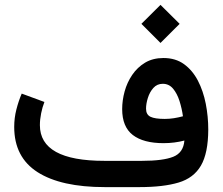

<svg xmlns="http://www.w3.org/2000/svg" viewBox="-20 -765 910 785"><path d="M558.1 -667.5 636.2 -745.1 714.4 -667.5 636.2 -589.4ZM733.9 -190.4Q693.4 -179.7 648.4 -179.7Q566.4 -179.7 522.9 -213.1Q479.5 -246.6 479.5 -318.8Q479.5 -354.5 489.5 -391.1Q499.5 -427.7 520.5 -458.7Q541.5 -489.7 573.2 -508.8Q605 -527.8 648.4 -527.8Q697.8 -527.8 732.4 -502.7Q767.1 -477.5 789.1 -435.3Q811 -393.1 821.3 -340.8Q831.5 -288.6 831.5 -234.9Q831.1 -138.7 801.5 -87.9Q772 -37.1 710 -18.6Q647.9 0 550.3 0H408.7Q229.5 0 133.8 -61Q38.1 -122.1 38.1 -246.1Q38.1 -282.7 46.9 -317.1Q55.7 -351.6 68.8 -382.3L161.6 -348.1Q153.3 -327.1 148.2 -301.8Q143.1 -276.4 143.1 -253.4Q143.1 -107.4 406.7 -107.4H560.5Q646.5 -107.4 688.2 -124Q730 -140.6 733.9 -190.4ZM728 -289.6Q723.6 -321.3 713.9 -352.1Q704.1 -382.8 687.5 -402.6Q670.9 -422.4 645.5 -422.4Q622.1 -422.4 606.9 -405.3Q591.8 -388.2 584.5 -364.5Q577.1 -340.8 577.1 -320.8Q577.1 -296.4 595.2 -287.6Q613.3 -278.8 653.8 -278.8Q672.4 -278.8 690.9 -281.7Q709.5 -284.7 728 -289.6Z"/></svg>

Font: Vazir Medium UI
Style: Medium-UI
Weight: 500
Designer: Saber Rastikerdar
Foundry: Saber Rastikerdar
Version: Version 30.0.0